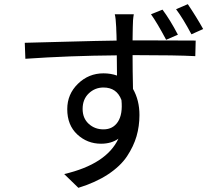

<svg xmlns="http://www.w3.org/2000/svg" viewBox="-20 -858 1040 927"><path d="M960.9 -717.8 904.3 -692.4Q863.3 -769.5 830.1 -813.5L886.7 -837.9Q927.7 -777.3 960.9 -717.8ZM838.9 -690.4 782.2 -666Q737.3 -750 709 -789.1L764.6 -811.5Q801.8 -761.7 838.9 -690.4ZM479.5 -233.4Q525.4 -233.4 549.3 -270Q573.2 -306.6 566.4 -375Q543.9 -435.5 479.5 -435.5Q438.5 -435.5 408.7 -407.2Q378.9 -378.9 378.9 -332Q378.9 -287.1 408.2 -260.3Q437.5 -233.4 479.5 -233.4ZM620.1 -663.1H634.8Q704.1 -663.1 807.6 -662.6Q911.1 -662.1 924.8 -662.1L922.9 -586.9Q830.1 -591.8 633.8 -591.8H620.1Q620.1 -520.5 622.1 -428.7Q653.3 -374 653.3 -302.7Q653.3 -249 639.2 -200.2Q625 -151.4 593.3 -103.5Q561.5 -55.7 501.5 -16.1Q441.4 23.4 358.4 48.8L290 -17.6Q494.1 -65.4 551.8 -188.5Q517.6 -164.1 467.8 -164.1Q401.4 -164.1 353 -209Q304.7 -253.9 304.7 -331.1Q304.7 -403.3 356.4 -453.6Q408.2 -503.9 479.5 -503.9Q514.6 -503.9 544.9 -493.2L543.9 -590.8Q314.5 -588.9 102.5 -574.2L99.6 -651.4Q142.6 -652.3 301.3 -656.7Q460 -661.1 543 -662.1Q543 -672.9 542.5 -687Q542 -701.2 541.5 -710.9Q541 -720.7 541 -726.6Q539.1 -770.5 534.2 -789.1H626Q621.1 -762.7 621.1 -726.6Q621.1 -720.7 620.6 -699.2Q620.1 -677.7 620.1 -663.1Z"/></svg>

Font: GenEi Gothic M Regular
Style: Regular
Weight: 400
Designer: o_tamon (Modified); [Source Han Sans]
Ryoko NISHIZUKA  (kana & ideographs); Paul D. Hunt (Latin, Greek & Cyrillic); Wenl
Version: Version 1.1a;Original Version 1.004